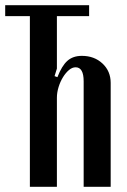

<svg xmlns="http://www.w3.org/2000/svg" viewBox="-25 -719 489 739"><path d="M318 -657H194V-455L185 -426L196 -422Q213 -466 234.5 -485Q256 -504 290 -504Q338 -504 369.5 -474.5Q401 -445 401 -400V0H297V-406Q297 -460 266 -460Q253 -460 240.5 -449.5Q228 -439 217.5 -422Q207 -405 200.5 -384Q194 -363 194 -343V0H90V-657H-5V-699H318Z"/></svg>

Font: Moniqa Paragraph
Style: Bold
Weight: 700
Designer: Rajesh Rajput
Foundry: Rajesh Rajput
Version: Version 1.000